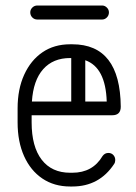

<svg xmlns="http://www.w3.org/2000/svg" viewBox="-20 -674 495 698"><path d="M395 -78Q341 4 243 4H235Q177 4 134 -25Q91 -54 67.5 -106.5Q44 -159 44 -229V-280Q44 -350 68 -402.5Q92 -455 134.5 -484Q177 -513 235 -513H243Q417 -513 419 -286Q419 -255 388 -255H95V-229Q95 -141 131.5 -93.5Q168 -46 235 -46H243Q317 -46 353 -107Q361 -118 374 -118Q385 -118 392 -110.5Q399 -103 399 -92Q399 -84 395 -78ZM235 -463Q173 -463 137 -422.5Q101 -382 96 -305H239V-463ZM368 -305Q364 -429 290 -455V-305ZM351 -654Q361 -654 368.5 -646.5Q376 -639 376 -629Q376 -618 368.5 -610.5Q361 -603 351 -603H116Q105 -603 97.5 -610.5Q90 -618 90 -629Q90 -639 97.5 -646.5Q105 -654 116 -654Z"/></svg>

Font: Libertine Sup
Style: Regular
Weight: 400
Designer: Bastien Sozeau
Foundry: NBR — Bastien Sozeau
Version: Version 2.003; ttfautohint (v1.8.4.7-5d5b);gftools[0.9.33]